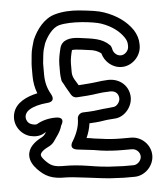

<svg xmlns="http://www.w3.org/2000/svg" viewBox="-54 -736 683 825"><g transform="rotate(-5 288.0 -324.0)"><path d="M480 -482C461 -482 447 -498 445 -514C444 -519 441 -526 438 -529C405 -562 366 -564 309 -572C267 -578 233 -570 224 -536C219 -515 213 -491 213 -466V-428C213 -420 214 -411 216 -398C217 -391 222 -386 225 -380C233 -363 242 -350 252 -332C257 -323 268 -318 277 -319C286 -320 301 -321 321 -322C352 -324 381 -331 408 -331H411C440 -335 455 -322 457 -301C459 -284 443 -265 430 -264C417 -263 407 -261 402 -261C380 -260 351 -254 323 -253L296 -252C282 -251 272 -239 272 -227C272 -199 263 -168 242 -133C242 -133 217 -100 260 -95C282 -92 306 -90 328 -87L359 -82C387 -78 420 -76 450 -76H492C510 -76 527 -61 527 -42C527 -24 510 -7 493 -7H449L387 -10C372 -11 343 -14 301 -21C258 -28 225 -30 199 -30C149 -29 136 -39 114 -62C102 -75 100 -82 100 -86C100 -89 103 -102 134 -117C145 -122 154 -129 160 -137C174 -158 191 -177 198 -204C198 -204 224 -240 177 -240C147 -240 119 -233 95 -219C93 -218 87 -217 75 -220C65 -223 59 -227 54 -235C42 -256 53 -275 70 -285C88 -296 114 -303 147 -306C147 -306 187 -306 166 -343C151 -369 144 -397 144 -428V-465C144 -473 144 -480 145 -486C147 -502 148 -521 152 -536L160 -562C174 -593 198 -626 226 -634C278 -648 376 -636 408 -625C453 -609 483 -586 503 -557C511 -545 514 -535 514 -524V-517C514 -499 497 -482 480 -482ZM577 -42C577 -88 538 -126 492 -126H450C423 -126 392 -128 367 -132L335 -136C324 -138 314 -140 302 -141C311 -161 317 -181 320 -203C340 -204 359 -205 376 -208C406 -213 404 -211 434 -214C475 -218 511 -262 506 -307C501 -354 460 -387 406 -381C395 -381 382 -379 367 -377C347 -374 312 -372 288 -370C279 -387 263 -404 263 -428V-465C263 -484 268 -506 272 -521C272 -521 272 -522 273 -523C287 -526 334 -518 343 -517C368 -515 384 -508 397 -498C406 -463 438 -432 480 -432C525 -432 564 -472 564 -517V-524C564 -545 557 -566 545 -585C518 -625 476 -654 424 -672C399 -681 366 -685 317 -690C284 -693 247 -692 212 -682C166 -669 132 -625 113 -581C113 -580 112 -579 112 -578L104 -550C101 -539 99 -528 98 -517C97 -498 94 -484 94 -465V-428C94 -401 98 -377 108 -351C61 -341 14 -319 2 -275C-12 -224 23 -181 61 -171C81 -166 102 -166 120 -176C124 -178 126 -180 131 -182C124 -173 123 -168 111 -161C79 -145 50 -121 50 -86C50 -64 62 -44 78 -27C108 4 136 21 199 20C234 20 354 38 385 40L447 43H448H493C538 43 577 3 577 -42Z"/></g></svg>

Font: AppleStorm
Style: XbdOut
Weight: 800
Foundry: Cannot Into Space Fonts
Version: Version 1.01